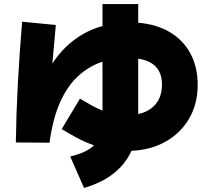

<svg xmlns="http://www.w3.org/2000/svg" viewBox="-20 -830 1040 946"><path d="M224 -127 58 -128Q60 -271 68 -419Q76 -567 89 -723L255 -707Q251 -658 246.5 -610.5Q242 -563 238 -517Q282 -585 344.5 -632.5Q407 -680 485 -702V-810H661V-718Q754 -710 819.5 -670Q885 -630 919.5 -564Q954 -498 954 -412Q954 -318 912 -246Q870 -174 796.5 -132.5Q723 -91 628 -87Q567 46 394 96L326 -59Q407 -78 443 -114Q395 -131 355 -153Q315 -175 284 -194L374 -344Q402 -327 429 -312Q456 -297 485 -285V-526Q420 -505 366.5 -456.5Q313 -408 276.5 -327Q240 -246 224 -127ZM778 -414Q778 -523 661 -541V-268Q716 -280 747 -317Q778 -354 778 -414Z"/></svg>

Font: Murecho Black
Style: Regular
Weight: 900
Designer: Neil Summerour
Foundry: Positype
Version: Version 1.010; ttfautohint (v1.8.3)